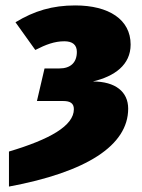

<svg xmlns="http://www.w3.org/2000/svg" viewBox="-20 -574 522 707"><path d="M257 -554C173 -554 106 -534 37 -492L110 -390C149 -410 181 -422 217 -422C247 -422 263 -409 263 -383C263 -343 239 -322 199 -322H144L116 -202H213C238 -202 252 -194 252 -172C252 -111 164 -61 13 -16V113C298 60 452 -38 452 -174C452 -236 405 -274 322 -274C402 -293 461 -335 461 -410C461 -502 381 -554 257 -554Z"/></svg>

Font: Fira Sans Heavy
Style: Italic
Weight: 900
Italic angle: -8°
Designer: bBox Type GmbH & Carrois Corporate GbR & Edenspiekermann AG
Foundry: bBox Type GmbH & Carrois Corporate GbR & Edenspiekermann AG
Version: Version 4.301;PS 004.301;hotconv 1.0.88;makeotf.lib2.5.64775